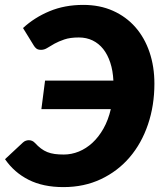

<svg xmlns="http://www.w3.org/2000/svg" viewBox="-34 -756 670 784"><path d="M83.5 -183.5Q98.5 -183.5 108.5 -172.5Q121 -159 133.2 -149.8Q145.5 -140.5 159.2 -135Q173 -129.5 189.5 -127.2Q206 -125 226.5 -125Q258 -125 288 -137.2Q318 -149.5 343.5 -173Q369 -196.5 388.5 -231Q408 -265.5 418.5 -310.5H135L150 -427H429Q427 -468 416.2 -500.5Q405.5 -533 387.5 -555.8Q369.5 -578.5 344.2 -590.8Q319 -603 288 -603Q252.5 -603 229 -595Q205.5 -587 188.8 -577.8Q172 -568.5 159.5 -560.5Q147 -552.5 134 -552.5Q121 -552.5 114.5 -557.8Q108 -563 104 -570L60 -641.5Q106.5 -684.5 168.2 -710.2Q230 -736 306 -736Q373.5 -736 427.2 -712Q481 -688 518.8 -645Q556.5 -602 576.5 -543Q596.5 -484 596.5 -414.5Q596.5 -325 570.2 -247.8Q544 -170.5 495.5 -113.8Q447 -57 378.2 -24.5Q309.5 8 225 8Q142 8 83 -21.8Q24 -51.5 -13.5 -106L59.5 -174Q65.5 -179.5 71.8 -181.5Q78 -183.5 83.5 -183.5Z"/></svg>

Font: Lato Black
Style: Italic
Weight: 900
Italic angle: -7°
Designer: Lukasz Dziedzic
Foundry: tyPoland Lukasz Dziedzic
Version: Version 2.007; 2014-02-27